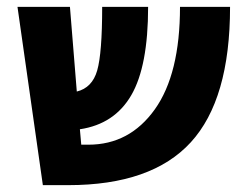

<svg xmlns="http://www.w3.org/2000/svg" viewBox="-20 -540 717 560"><path d="M105 0 31 -520H184L204 -273Q249 -284 263.5 -334.5Q278 -385 278 -520H412Q412 -347 363 -262.5Q314 -178 213 -163L217 -118H238Q358 -118 431.5 -221Q505 -324 505 -520H651Q651 -250 536.5 -125Q422 0 179 0Z"/></svg>

Font: Mplus 1p ExtraBold
Style: Regular
Weight: 800
Version: Version 1.061